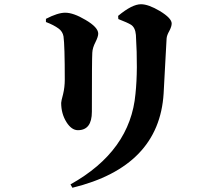

<svg xmlns="http://www.w3.org/2000/svg" viewBox="-20 -813 1040 907"><path d="M322 74 313 58Q596 -100 620 -370Q632 -482 622 -648Q619 -683 599 -696Q583 -706 539 -723L538 -738Q604 -793 646 -793Q681 -793 735 -761Q791 -727 791 -702Q791 -688 780 -667Q768 -646 767 -631Q765 -602 760 -503Q755 -401 753 -372Q732 -26 322 74ZM197 -709V-724Q253 -753 288 -753Q327 -753 384 -719Q444 -684 444 -654Q444 -640 431 -614Q417 -587 416 -564Q414 -535 414 -285Q414 -198 348 -198Q318 -198 294 -236Q269 -276 269 -327Q269 -335 278 -368Q286 -401 286 -437Q286 -598 280 -641Q276 -664 257 -678Q234 -695 197 -709Z"/></svg>

Font: Source Han Serif CN Heavy
Style: Regular
Weight: 900
Designer: Ryoko NISHIZUKA  (kana & ideographs); Frank Grießhammer (Latin, Greek & Cyrillic); Wenlong ZHANG  (bopomofo); Sandoll Co
Foundry: Adobe Systems Incorporated
Version: Version 1.000;PS 1;hotconv 16.6.53;makeotf.lib2.5.65590